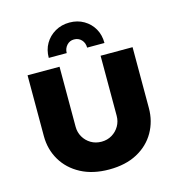

<svg xmlns="http://www.w3.org/2000/svg" viewBox="-106 -794 837 899"><g transform="rotate(-15 312.5 -344.5)"><path d="M311 -701Q350 -701 380.5 -683Q411 -665 428 -635Q445 -605 445 -566H361Q361 -589 347 -604Q333 -619 311 -619Q290 -619 276 -603.5Q262 -588 262 -566H175Q175 -605 192.5 -635Q210 -665 241 -683Q272 -701 311 -701ZM314 12Q235 12 177.5 -18.5Q120 -49 89 -101.5Q58 -154 58 -218V-513H213V-222Q213 -195 226 -172.5Q239 -150 261.5 -136.5Q284 -123 313 -123Q341 -123 363.5 -136.5Q386 -150 399 -172.5Q412 -195 412 -222V-513H567V-218Q567 -154 537 -101.5Q507 -49 450.5 -18.5Q394 12 314 12Z"/></g></svg>

Font: MuseoModerno Thin
Style: Bold
Weight: 700
Version: Version 1.003